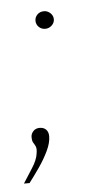

<svg xmlns="http://www.w3.org/2000/svg" viewBox="-40 -353 237 479"><g transform="rotate(-5 78.5 -113.0)"><path d="M88 -281Q78 -281 71.5 -287.5Q65 -294 65 -303Q65 -312 71.5 -318.5Q78 -325 88 -325Q97 -325 104 -318.5Q111 -312 111 -303Q111 -294 104 -287.5Q97 -281 88 -281ZM1 99Q11 83 24 63Q37 43 39 27Q41 15 38.5 9.5Q36 4 33 -0.5Q30 -5 30 -15Q30 -23 36 -29.5Q42 -36 52 -36Q62 -36 68 -30Q74 -24 74 -13Q74 3 64.5 23Q55 43 41.5 62.5Q28 82 15 99Z"/></g></svg>

Font: Alumni Sans Thin
Style: Italic
Weight: 100
Italic angle: -8°
Designer: Robert E. Leuschke
Foundry: Robert E. Leuschke
Version: Version 1.016